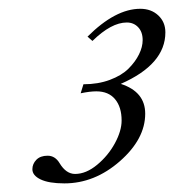

<svg xmlns="http://www.w3.org/2000/svg" viewBox="-20 -664 396 437"><path d="M126.5 -246.6Q91.3 -246.6 72.5 -255.6Q53.7 -264.6 53.7 -278.8Q53.7 -291 62.7 -300.3Q71.8 -309.6 88.4 -309.6Q105.5 -309.6 115.7 -292.5Q130.4 -268.1 150.9 -268.1Q175.8 -268.1 200.9 -288.8Q226.1 -309.6 241.5 -337.9Q256.8 -366.2 256.8 -389.6Q256.8 -420.4 241.9 -438.2Q227.1 -456.1 199.2 -456.1Q184.6 -456.1 163.6 -451.7L169.9 -472.2Q203.1 -472.2 230 -482.2Q256.8 -492.2 272.5 -507.8Q288.1 -523.4 296.4 -540.3Q304.7 -557.1 304.7 -572.8Q304.7 -591.3 294.4 -602.1Q284.2 -612.8 268.6 -612.8Q233.4 -612.8 190.4 -570.8L179.2 -580.6Q242.7 -644 299.3 -644Q324.2 -644 340.3 -628.9Q356.4 -613.8 356.4 -590.3Q356.4 -517.6 254.9 -473.1Q310.5 -455.1 310.5 -405.3Q310.5 -347.7 252.9 -297.1Q195.3 -246.6 126.5 -246.6Z"/></svg>

Font: Elstob ExtraLight
Style: Italic
Weight: 200
Italic angle: -20°
Designer: Peter S. Baker
Version: Version 1.015